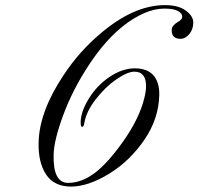

<svg xmlns="http://www.w3.org/2000/svg" viewBox="-20 -708 756 731"><path d="M668 -560.1Q632.3 -560.1 633.8 -594.7Q634.3 -610.8 657.2 -624.5Q673.3 -632.8 673.8 -644.5Q674.3 -656.2 657.7 -666Q641.1 -675.3 605.5 -675.3Q569.3 -675.3 529.3 -658.2Q489.3 -640.6 451.7 -611.3Q380.9 -555.7 319.3 -461.9Q257.3 -368.2 221.2 -271Q185.1 -173.8 184.1 -118.2Q181.6 -11.7 239.3 -11.7Q290.5 -11.7 341.3 -49.8Q391.6 -87.9 451.2 -172.9Q510.7 -257.8 529.3 -334Q535.6 -357.9 536.1 -378.9Q536.6 -435.1 491.7 -435.1Q465.3 -435.1 422.9 -405.8Q380.4 -376.5 344.2 -329.6Q308.1 -283.2 300.8 -238.3Q298.8 -225.1 293 -225.1Q287.1 -224.6 287.1 -242.2Q287.6 -283.2 318.8 -333.5Q349.6 -383.3 397.5 -415.5Q445.8 -447.8 493.2 -447.8Q540.5 -447.8 564 -421.4Q587.4 -394.5 586.4 -346.7Q584.5 -255.9 529.3 -175.3Q474.1 -94.7 394.5 -45.9Q314.9 2.4 250 2.4Q185.5 2 155.3 -43.9Q125 -89.8 127 -166.5Q129.9 -284.2 222.7 -422.9Q281.2 -511.2 359.9 -578.1Q488.3 -688.5 607.9 -688.5Q660.2 -688.5 688.5 -667Q716.8 -645.5 715.8 -620.6Q715.3 -595.7 700.7 -578.1Q685.5 -560.5 668 -560.1Z"/></svg>

Font: PinyonScript
Style: Regular
Weight: 400
Designer: Nicole Fally
Foundry: Nicole Fally
Version: Version 1.005